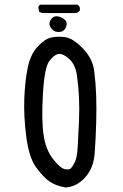

<svg xmlns="http://www.w3.org/2000/svg" viewBox="-20 -827 540 845"><path d="M267.6 -2Q224.6 -9.8 197.8 -28.3Q170.9 -46.9 139.2 -90.3Q107.4 -133.8 95.7 -224.6Q84 -315.4 86.9 -391.6Q89.8 -467.8 101.6 -527.3Q113.3 -586.9 145.5 -621.6Q177.7 -656.2 206.1 -662.1Q234.4 -668 268.1 -663.1Q301.8 -658.2 344.7 -613.8Q387.7 -569.3 394.5 -515.6Q401.4 -461.9 403.3 -406.7Q405.3 -351.6 403.3 -283.7Q401.4 -215.8 396.5 -150.9Q391.6 -85.9 353.5 -44.9Q315.4 -3.9 267.6 -2ZM292 -85.9Q300.8 -95.7 310.1 -114.7Q319.3 -133.8 322.3 -185.5Q325.2 -237.3 327.6 -294.4Q330.1 -351.6 327.6 -399.9Q325.2 -448.2 318.4 -496.1Q311.5 -543.9 283.7 -568.4Q255.9 -592.8 236.8 -589.4Q217.8 -585.9 196.8 -558.1Q175.8 -530.3 168.9 -414.1Q162.1 -297.9 171.9 -232.4Q181.6 -167 213.9 -126.5Q246.1 -85.9 265.6 -82.5Q285.2 -79.1 292 -85.9ZM226.6 -687.5Q215.8 -689.5 205.6 -702.6Q195.3 -715.8 198.2 -728Q201.2 -740.2 210.9 -749Q220.7 -757.8 237.3 -754.4Q253.9 -751 266.6 -738.8Q279.3 -726.6 268.6 -704.1Q257.8 -681.6 226.6 -687.5ZM166 -769.5 152.3 -775.4 148.4 -796.9 152.3 -802.7 158.2 -806.6H321.3Q335 -796.9 331.1 -781.2Q323.2 -769.5 311.5 -769.5Z"/></svg>

Font: JasonHandwriting1
Style: Regular
Weight: 400
Version: Version 1.48.20